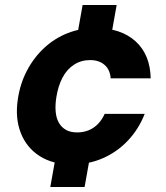

<svg xmlns="http://www.w3.org/2000/svg" viewBox="-20 -645 662 767"><path d="M181 102 213 -78H350L318 102ZM278 -445 310 -625H446L414 -445ZM267 12Q191 12 138.5 -21.5Q86 -55 63 -114Q40 -173 51 -247Q60 -310 87.5 -362.5Q115 -415 156.5 -453.5Q198 -492 250 -512.5Q302 -533 362 -533Q463 -533 521.5 -480Q580 -427 582 -332H422Q420 -366 398 -385.5Q376 -405 340 -405Q304 -405 275.5 -386.5Q247 -368 229.5 -334.5Q212 -301 205 -256Q200 -224 202.5 -198Q205 -172 215.5 -154Q226 -136 244 -126Q262 -116 288 -116Q313 -116 334 -124.5Q355 -133 371.5 -150Q388 -167 398 -190H558Q534 -129 491 -83.5Q448 -38 391 -13Q334 12 267 12Z"/></svg>

Font: DM Sans 10pt Black
Style: Italic
Weight: 900
Italic angle: -10°
Version: Version 4.004;gftools[0.9.30]